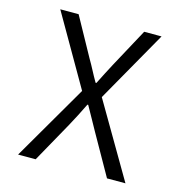

<svg xmlns="http://www.w3.org/2000/svg" viewBox="-108 -829 882 928"><g transform="rotate(15 333.5 -365.5)"><path d="M64.9 0 284.2 -377 80.1 -731H171.9L278.8 -537.1Q293.5 -512.2 306.2 -487.8Q318.8 -463.4 336.9 -432.1H340.8Q356.9 -463.4 369.1 -487.8Q381.3 -512.2 395 -537.1L500 -731H586.9L383.8 -373L602.1 0H509.8L395 -203.1Q379.9 -230 364.3 -258.5Q348.6 -287.1 330.1 -319.8H326.2Q295.4 -256.3 266.1 -203.1L152.8 0Z"/></g></svg>

Font: Shanggu Mono N
Style: Regular
Weight: 350
Designer: GuiWonder
Version: Version 1.021